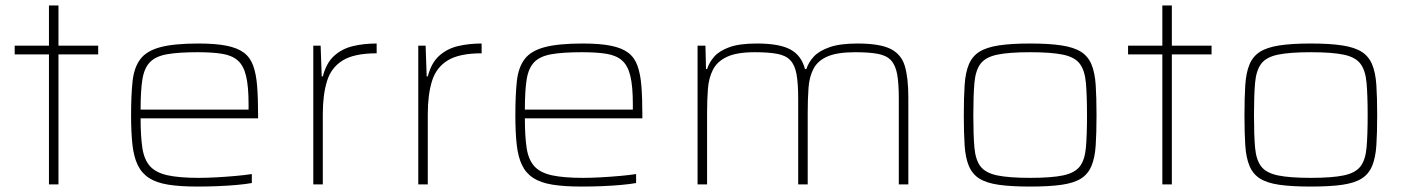

<svg xmlns="http://www.w3.org/2000/svg" viewBox="-20 -678 5171 706"><path d="M160 0V-478H34V-510H160V-658H195V-510H341V-478H195V0Z M706 8Q642 8 598.5 1Q555 -6 528 -23.5Q501 -41 486.5 -71Q472 -101 467 -146Q462 -191 462 -254Q462 -329 467.5 -379.5Q473 -430 496 -460.5Q519 -491 569.5 -504.5Q620 -518 710 -518Q772 -518 812.5 -510Q853 -502 876.5 -484.5Q900 -467 911 -436.5Q922 -406 925.5 -361.5Q929 -317 929 -256V-243H497Q497 -177 503.5 -134Q510 -91 531.5 -67Q553 -43 596 -33.5Q639 -24 711 -24Q742 -24 777 -26Q812 -28 846 -31Q880 -34 906 -38V-5Q884 -1 851 2Q818 5 780.5 6.5Q743 8 706 8ZM894 -255V-296Q894 -360 885 -398Q876 -436 855 -455Q834 -474 798 -480Q762 -486 707 -486Q636 -486 594 -478.5Q552 -471 531 -449Q510 -427 503.5 -385.5Q497 -344 497 -275H914Z M1132 0V-510H1159L1163 -397H1167Q1180 -447 1209 -473Q1238 -499 1278 -508.5Q1318 -518 1365 -518V-482Q1283 -482 1240.5 -456Q1198 -430 1182.5 -380Q1167 -330 1167 -259V0Z M1518 0V-510H1545L1549 -397H1553Q1566 -447 1595 -473Q1624 -499 1664 -508.5Q1704 -518 1751 -518V-482Q1669 -482 1626.5 -456Q1584 -430 1568.5 -380Q1553 -330 1553 -259V0Z M2119 8Q2055 8 2011.5 1Q1968 -6 1941 -23.5Q1914 -41 1899.5 -71Q1885 -101 1880 -146Q1875 -191 1875 -254Q1875 -329 1880.5 -379.5Q1886 -430 1909 -460.5Q1932 -491 1982.5 -504.5Q2033 -518 2123 -518Q2185 -518 2225.5 -510Q2266 -502 2289.5 -484.5Q2313 -467 2324 -436.5Q2335 -406 2338.5 -361.5Q2342 -317 2342 -256V-243H1910Q1910 -177 1916.5 -134Q1923 -91 1944.5 -67Q1966 -43 2009 -33.5Q2052 -24 2124 -24Q2155 -24 2190 -26Q2225 -28 2259 -31Q2293 -34 2319 -38V-5Q2297 -1 2264 2Q2231 5 2193.5 6.5Q2156 8 2119 8ZM2307 -255V-296Q2307 -360 2298 -398Q2289 -436 2268 -455Q2247 -474 2211 -480Q2175 -486 2120 -486Q2049 -486 2007 -478.5Q1965 -471 1944 -449Q1923 -427 1916.5 -385.5Q1910 -344 1910 -275H2327Z M2545 0V-510H2574L2576 -424H2580Q2588 -449 2606.5 -470Q2625 -491 2662 -504.5Q2699 -518 2763 -518Q2846 -518 2886.5 -496Q2927 -474 2940 -424H2945Q2953 -449 2972.5 -470Q2992 -491 3030.5 -504.5Q3069 -518 3133 -518Q3214 -518 3254 -498.5Q3294 -479 3307 -435.5Q3320 -392 3320 -320V0H3285V-315Q3285 -371 3279 -404.5Q3273 -438 3256.5 -456Q3240 -474 3208 -480Q3176 -486 3125 -486Q3059 -486 3023 -470.5Q2987 -455 2971.5 -425.5Q2956 -396 2953 -355Q2950 -314 2950 -264V0H2915V-315Q2915 -371 2909 -404.5Q2903 -438 2886.5 -456Q2870 -474 2838 -480Q2806 -486 2755 -486Q2689 -486 2653 -469Q2617 -452 2601.5 -421.5Q2586 -391 2583 -350.5Q2580 -310 2580 -264V0Z M3768 8Q3698 8 3652.5 1.5Q3607 -5 3581 -21.5Q3555 -38 3542.5 -68Q3530 -98 3527 -143.5Q3524 -189 3524 -254Q3524 -319 3527 -365Q3530 -411 3542.5 -441Q3555 -471 3581 -487.5Q3607 -504 3652.5 -511Q3698 -518 3768 -518Q3838 -518 3883.5 -511Q3929 -504 3955 -487.5Q3981 -471 3993.5 -441Q4006 -411 4009 -365Q4012 -319 4012 -254Q4012 -189 4009 -143.5Q4006 -98 3993.5 -68Q3981 -38 3955 -21.5Q3929 -5 3883.5 1.5Q3838 8 3768 8ZM3768 -24Q3846 -24 3889 -33Q3932 -42 3950.5 -66Q3969 -90 3973 -135.5Q3977 -181 3977 -254Q3977 -327 3973 -373Q3969 -419 3950.5 -443.5Q3932 -468 3889 -477Q3846 -486 3768 -486Q3690 -486 3647 -477Q3604 -468 3585.5 -443.5Q3567 -419 3563 -373Q3559 -327 3559 -254Q3559 -181 3563 -135.5Q3567 -90 3585.5 -66Q3604 -42 3647 -33Q3690 -24 3768 -24Z M4254 0V-478H4128V-510H4254V-658H4289V-510H4435V-478H4289V0Z M4800 8Q4730 8 4684.5 1.5Q4639 -5 4613 -21.5Q4587 -38 4574.5 -68Q4562 -98 4559 -143.5Q4556 -189 4556 -254Q4556 -319 4559 -365Q4562 -411 4574.5 -441Q4587 -471 4613 -487.5Q4639 -504 4684.5 -511Q4730 -518 4800 -518Q4870 -518 4915.5 -511Q4961 -504 4987 -487.5Q5013 -471 5025.5 -441Q5038 -411 5041 -365Q5044 -319 5044 -254Q5044 -189 5041 -143.5Q5038 -98 5025.5 -68Q5013 -38 4987 -21.5Q4961 -5 4915.5 1.5Q4870 8 4800 8ZM4800 -24Q4878 -24 4921 -33Q4964 -42 4982.5 -66Q5001 -90 5005 -135.5Q5009 -181 5009 -254Q5009 -327 5005 -373Q5001 -419 4982.5 -443.5Q4964 -468 4921 -477Q4878 -486 4800 -486Q4722 -486 4679 -477Q4636 -468 4617.5 -443.5Q4599 -419 4595 -373Q4591 -327 4591 -254Q4591 -181 4595 -135.5Q4599 -90 4617.5 -66Q4636 -42 4679 -33Q4722 -24 4800 -24Z"/></svg>

Font: Saira Expanded Thin
Style: Regular
Weight: 250
Width: 7
Designer: Hector Gatti with collaboration of the Omnibus-Type team
Foundry: Omnibus-Type
Version: Version 1.101